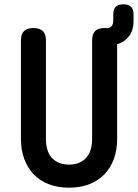

<svg xmlns="http://www.w3.org/2000/svg" viewBox="-20 -860 640 890"><path d="M77 -672Q77 -702 91.5 -716Q106 -730 135 -730Q164 -730 178.5 -716Q193 -702 193 -672V-216Q193 -190 199 -168Q205 -146 218.5 -130.5Q232 -115 252 -106Q272 -97 300 -97Q328 -97 348 -106Q368 -115 381.5 -131Q395 -147 401 -169Q407 -191 407 -216V-672Q407 -702 421 -716Q429 -724 442 -727Q450 -730 461 -730H477Q490 -730 497.5 -739Q505 -748 505 -765V-793Q505 -817 516.5 -828.5Q528 -840 552 -840Q576 -840 587.5 -828.5Q599 -817 599 -793V-762Q599 -711 568 -681Q550 -662 523 -655V-216Q523 -164 507.5 -122.5Q492 -81 463.5 -51.5Q435 -22 393.5 -6Q352 10 300 10Q248 10 206.5 -6Q165 -22 136.5 -51.5Q108 -81 92.5 -123Q77 -165 77 -216Z"/></svg>

Font: Maple Mono NL SemiBold
Style: Regular
Weight: 600
Monospace: yes
Designer: subframe7536
Version: Version 7.000